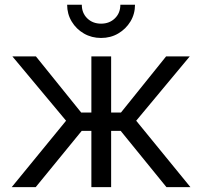

<svg xmlns="http://www.w3.org/2000/svg" viewBox="-20 -773 835 793"><path d="M28.3 0 252.9 -274.4 31.2 -540H128.4L315.4 -308.1H357.4V-540H439V-308.1H479.5L666 -540H763.7L542.5 -274.4L766.6 0H667.5L478.5 -232.4H439V0H357.4V-232.4H317.4L127.4 0ZM397.5 -616.2Q358.4 -616.2 326.7 -634.5Q294.9 -652.8 276.1 -684.1Q257.3 -715.3 257.3 -753.4H317.9Q317.9 -719.2 340.3 -697.3Q362.8 -675.3 397.5 -675.3Q432.1 -675.3 454.6 -697.3Q477.1 -719.2 477.1 -753.4H537.6Q537.6 -715.3 518.8 -684.3Q500 -653.3 468.5 -634.8Q437 -616.2 397.5 -616.2Z"/></svg>

Font: V-Inter
Style: Regular-375
Weight: 375
Designer: Rasmus Andersson
Foundry: rsms
Version: Version 4.000;git-4146feb